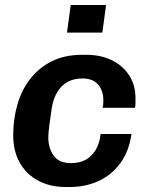

<svg xmlns="http://www.w3.org/2000/svg" viewBox="-20 -741 599 771"><path d="M244 10Q181 10 133.5 -15.5Q86 -41 59.5 -87.5Q33 -134 33 -198Q33 -263 50 -321.5Q67 -380 101.5 -424.5Q136 -469 188 -495Q240 -521 311 -521H326Q384 -521 428.5 -499.5Q473 -478 499 -438Q525 -398 524 -343Q524 -335 524 -326Q524 -317 522 -308H392Q394 -315 394.5 -322.5Q395 -330 395 -338Q395 -377 374 -401.5Q353 -426 311 -426Q276 -426 250.5 -411.5Q225 -397 209.5 -370.5Q194 -344 188 -308Q182 -269 178 -237.5Q174 -206 174 -189Q174 -146 195.5 -116Q217 -86 265 -86Q299 -86 323.5 -99Q348 -112 364 -138.5Q380 -165 384 -203H508Q498 -133 463 -85.5Q428 -38 375.5 -14Q323 10 259 10ZM249 -610 264 -721H406L391 -610Z"/></svg>

Font: Chivo SemiBold
Style: Italic
Weight: 600
Italic angle: -8.05°
Designer: Hector Gatti
Foundry: Omnibus-Type
Version: Version 2.002